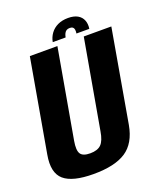

<svg xmlns="http://www.w3.org/2000/svg" viewBox="-146 -885 828 982"><g transform="rotate(-20 267.5 -394.5)"><path d="M193.5 3.5Q309 3.5 369.8 -36.5Q430.5 -76.5 447.5 -171L535.5 -675H385.5L300 -190Q292 -141 272.5 -121.5Q253 -102 213 -102Q173 -102 160.5 -121.5Q148 -141 156.5 -190L242 -675H92L3.5 -171Q-13.5 -76.5 32.8 -36.5Q79 3.5 193.5 3.5ZM341.5 -791.5Q309.5 -791.5 285.2 -780Q261 -768.5 246 -748Q231 -727.5 226.5 -702H296.5Q299 -715 303.5 -723.5Q308 -732 314.8 -736.2Q321.5 -740.5 333 -740.5Q343 -740.5 348.5 -736.5Q354 -732.5 355.8 -724Q357.5 -715.5 355.5 -702H425.5Q429.5 -727.5 421.5 -748Q413.5 -768.5 393.5 -780Q373.5 -791.5 341.5 -791.5Z"/></g></svg>

Font: Anybody Condensed
Style: Bold Italic
Weight: 700
Width: 3
Italic angle: -10°
Version: Version 1.113;gftools[0.9.25]